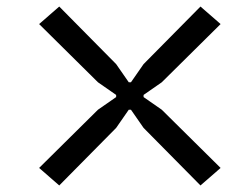

<svg xmlns="http://www.w3.org/2000/svg" viewBox="-20 -667 707 584"><path d="M472 -333.3 651 -156.2 589.8 -102.9 416.7 -278 378.3 -333.3H371.7L333.3 -278L160.2 -102.9L99 -156.2L278 -333.3L333.3 -371.7V-378.3L278 -416.7L99 -593.8L160.2 -647.1L333.3 -472L371.7 -416.7H378.3L416.7 -472L589.8 -647.1L651 -593.8L472 -416.7L416.7 -378.3V-371.7Z"/></svg>

Font: TypoPRO Monoid
Style: Regular
Weight: 400
Width: 4
Monospace: yes
Designer: Andreas Larsen (@larsenwork)
Version: Version 0.61